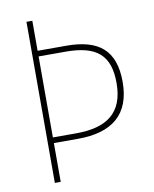

<svg xmlns="http://www.w3.org/2000/svg" viewBox="-81 -776 671 838"><g transform="rotate(-10 254.0 -357.0)"><path d="M462 -383C462 -524 390 -581 247 -581H120V-714H94V0H120V-172H227C378 -172 462 -238 462 -383ZM223 -197H120V-556H240C377 -556 435 -506 435 -383C435 -249 358 -197 223 -197Z"/></g></svg>

Font: Noto Sans Hebrew SemiCondensed Thin
Style: Regular
Weight: 100
Width: 4
Designer: Monotype Design Team
Foundry: Monotype Imaging Inc.
Version: Version 2.004